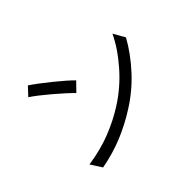

<svg xmlns="http://www.w3.org/2000/svg" viewBox="-147 -1003 1294 1294"><g transform="rotate(-45 500.0 -356.0)"><path d="M480.2 -525 420.2 -463.6Q380.2 -505.2 302.5 -571.3Q224.8 -637.4 171.6 -673L225.8 -731.2Q279.6 -695.4 359.7 -630.7Q439.8 -566 480.2 -525ZM543.8 -208.4Q653.8 -277 741.7 -377.2Q829.6 -477.4 875.4 -574.8L922.2 -492.6Q867.8 -393.6 781.8 -299.7Q695.8 -205.8 587.6 -138.4Q502.8 -84.2 406.5 -43.9Q310.2 -3.6 193.6 18.4L142.6 -60.8Q264.8 -79 363.5 -117.7Q462.2 -156.4 543.8 -208.4Z"/></g></svg>

Font: 寒蝉端黑体 Light
Style: Regular
Weight: 300
Designer: ChillDuanSans {Warren2060}; 
Source Han Sans {Ryoko NISHIZUKA 西塚涼子 (kana, bopomofo & ideographs); Paul D. Hunt (Latin, G
Foundry: ChillType&Adobe
Version: Version 1.300;Glyphs 3.3 (3306)